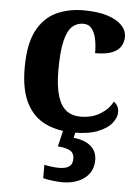

<svg xmlns="http://www.w3.org/2000/svg" viewBox="-55 -592 637 875"><g transform="rotate(5 263.5 -154.5)"><path d="M295 10Q222 10 166 -16.5Q110 -43 78.5 -103.5Q47 -164 47 -266Q47 -374 79.5 -435.5Q112 -497 167.5 -523Q223 -549 292 -549Q357 -549 401 -535Q445 -521 467.5 -497.5Q490 -474 490 -444Q490 -423 479.5 -403.5Q469 -384 441 -371.5Q413 -359 361 -359Q361 -394 355 -423Q349 -452 335 -470Q321 -488 296 -488Q267 -488 245.5 -468.5Q224 -449 212.5 -401Q201 -353 201 -267Q201 -166 229 -115.5Q257 -65 320 -65Q372 -65 410 -88.5Q448 -112 465 -146Q477 -139 483 -126.5Q489 -114 489 -100Q489 -75 468.5 -49.5Q448 -24 405.5 -7Q363 10 295 10ZM262 240Q246 240 219.5 237Q193 234 175 229V168Q213 176 243 176Q272 176 288 165.5Q304 155 304 130Q304 101 282.5 91Q261 81 229 79L250 -9H307L297 34Q346 38 375 62Q404 86 404 126Q404 179 365 209.5Q326 240 262 240Z"/></g></svg>

Font: Noto Serif Khojki
Style: Bold
Weight: 700
Version: Version 2.003